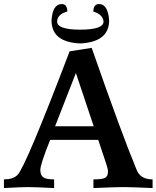

<svg xmlns="http://www.w3.org/2000/svg" viewBox="-35 -953 793 973"><path d="M738.3 0Q629.9 -4.9 590.8 -4.9Q551.3 -4.9 438.5 0V-43.9Q483.4 -43.9 497.8 -52Q512.2 -60.1 512.2 -83.5Q512.2 -97.2 502.4 -125.5L462.9 -244.1H219.2Q169.4 -120.6 169.4 -91.8Q169.4 -65.9 183.8 -54.9Q198.2 -43.9 239.3 -43.9V0Q141.6 -4.9 105.5 -4.9Q73.7 -4.9 -15.1 0V-43.9Q30.8 -43.9 53.7 -66.4Q94.2 -106.4 317.9 -692.9L429.7 -710.4Q581.1 -275.9 657.7 -91.8Q676.8 -43.9 738.3 -43.9ZM439.9 -313 349.6 -583 244.1 -313ZM373 -732.9Q226.1 -738.3 226.1 -850.1Q231.4 -931.2 276.9 -932.6Q306.2 -932.6 306.2 -894.5Q255.9 -880.9 254.4 -844.2Q254.4 -802.7 371.6 -802.7Q489.7 -802.7 489.7 -844.2Q486.8 -879.4 438 -894.5Q438 -932.6 467.3 -932.6Q511.7 -932.1 518.1 -850.1Q518.1 -740.7 373 -732.9Z"/></svg>

Font: Kelvinch
Style: Bold
Weight: 700
Designer: Paul James Miller
Foundry: High-Logic / Made with FontCreator
Version: Version 3.501;March 28, 2021;FontCreator 13.0.0.2683 64-bit